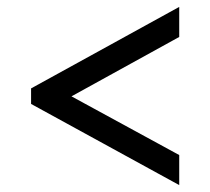

<svg xmlns="http://www.w3.org/2000/svg" viewBox="-20 -636 609 556"><path d="M70 -335V-380L499 -616V-529L187 -357L499 -187V-100Z"/></svg>

Font: Noto Serif Sinhala Black
Style: Regular
Weight: 900
Designer: Jelle Bosma - Monotype Design Team
Foundry: Monotype Imaging Inc.
Version: Version 2.007; ttfautohint (v1.8.4.7-5d5b)